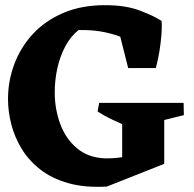

<svg xmlns="http://www.w3.org/2000/svg" viewBox="-20 -702 750 743"><path d="M393.5 20Q307.2 24.8 243.1 6.4Q179 -12 134.8 -47Q90.5 -82 63.2 -127.2Q36 -172.5 23.5 -221.8Q11 -271 11 -318.5Q11 -388.8 35.4 -453.9Q59.8 -519 107.1 -570.4Q154.5 -621.8 224.8 -651.9Q295 -682 386.5 -682Q467.2 -682 522.9 -660.5Q578.5 -639 605.2 -621L575 -484.5Q558.5 -498 532.6 -515.6Q506.8 -533.2 470.6 -549.9Q434.5 -566.5 388 -576.8Q341.5 -587 283.8 -585.8Q252.2 -560 232 -521.4Q211.8 -482.8 201.8 -437.2Q191.8 -391.8 191.8 -344.5Q191.8 -281.2 212.6 -223.6Q233.5 -166 276.9 -129.1Q320.2 -92.2 385.2 -89.2Q416 -88.5 450.9 -93.4Q485.8 -98.2 517.4 -106.4Q549 -114.5 570.8 -121.5L615.5 -68ZM470.5 -213.5Q441.8 -226 412.4 -240Q383 -254 357.8 -270.5L363.8 -304H465.2ZM452.8 -63.5V-304H615.5V-68ZM548.5 -221 534 -304H690.5L691.5 -256.5ZM476 -438.5 432.5 -611.2 605.2 -621Q607.2 -599.8 604.8 -568.1Q602.2 -536.5 596.8 -502.5Q591.2 -468.5 583 -438.5Z"/></svg>

Font: Eczar
Style: Regular
Weight: 400
Designer: Vaibhav Singh
Foundry: Rosetta Type Foundry
Version: Version 2.000